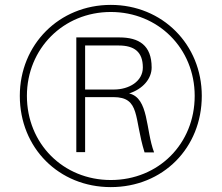

<svg xmlns="http://www.w3.org/2000/svg" viewBox="-20 -753 907 785"><path d="M90 -361C90 -554 239 -704 433 -704C627 -704 776 -555 776 -361C776 -165 628 -17 433 -17C238 -17 90 -166 90 -361ZM328 -567H465C529 -567 564 -541 564 -477C564 -420 507 -387 446 -387H328ZM61 -361C61 -148 221 12 433 12C646 12 805 -148 805 -361C805 -571 644 -733 433 -733C222 -733 61 -571 61 -361ZM328 -131V-356H443C555 -356 527 -271 571 -130H610C575 -222 589 -352 508 -371C564 -389 600 -431 600 -477C600 -568 548 -600 468 -600H292V-131Z"/></svg>

Font: Perun ExtraLight
Style: Regular
Weight: 200
Foundry: Copyright (c) Stefan Peev, Context Ltd, 2016
Version: Version 1.089